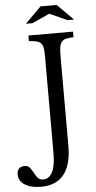

<svg xmlns="http://www.w3.org/2000/svg" viewBox="-184 -1001 652 1303"><g transform="rotate(-5 142.0 -350.0)"><path d="M145 -618Q145 -653 141.5 -674.5Q138 -696 127.5 -708Q117 -720 97 -725Q77 -730 45 -732V-770H349V-732Q317 -731 297.5 -726Q278 -721 267.5 -708Q257 -695 253.5 -671.5Q250 -648 250 -611V2Q250 129 197.5 194.5Q145 260 42 260Q-27 260 -68.5 234Q-110 208 -110 163Q-110 137 -96.5 123.5Q-83 110 -59 110Q-40 110 -28.5 119.5Q-17 129 -2 157Q15 189 27.5 200.5Q40 212 60 212Q102 212 123.5 168Q145 124 145 43ZM254 -960 363 -851H318L199 -905L80 -851H35L144 -960Z"/></g></svg>

Font: SVN-Libre Baskerville
Style: Regular
Weight: 400
Designer: Pablo Impallari, Rodrigo Fuenzalida
Foundry: Pablo Impallari, Rodrigo Fuenzalida
Version: Version 1.000; ttfautohint (v1.8.4)